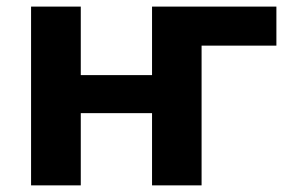

<svg xmlns="http://www.w3.org/2000/svg" viewBox="-20 -559 871 579"><path d="M223.6 0V-217.8H438.5V0H587.9V-421.4H813.5V-539.1H438.5V-332.5H223.6V-539.1H73.7V0Z"/></svg>

Font: Winston
Style: Bold
Weight: 700
Designer: Vernon Adams, Kim Jin-seong, David Berlow, Cristiano Sobral
Foundry: The Winston Project Authors
Version: Version 3.004